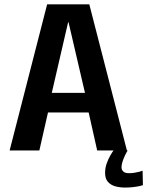

<svg xmlns="http://www.w3.org/2000/svg" viewBox="-20 -696 681 888"><path d="M24.5 0H162L202 -176H390L429.5 0H567L393 -676H198ZM219.5 -266.5 295 -593H297L373 -266.5ZM558 171.5Q577.5 171.5 594.8 169.5Q612 167.5 624.5 164.8Q637 162 641 160.5L639.5 93.5Q635.5 95.5 625 98.2Q614.5 101 601.5 103Q588.5 105 576.5 105Q559 105 550.5 97.5Q542 90 542 77Q542 66 546.8 51.2Q551.5 36.5 558.5 22Q565.5 7.5 570.5 0H505Q498.5 8.5 489.2 24.8Q480 41 473 61.5Q466 82 466 103.5Q466 130.5 479.2 145.2Q492.5 160 513.5 165.8Q534.5 171.5 558 171.5Z"/></svg>

Font: Anybody SemiCondensed SemiBold
Style: Regular
Weight: 600
Width: 4
Version: Version 1.113;gftools[0.9.25]